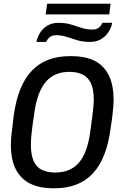

<svg xmlns="http://www.w3.org/2000/svg" viewBox="-20 -996 640 1026"><path d="M260 10Q195 10 145 -13Q95 -36 66.5 -87.5Q38 -139 38 -226Q38 -240 39.5 -258Q41 -276 44.5 -304Q48 -332 53 -376Q75 -539 149.5 -617.5Q224 -696 354 -696H365Q431 -696 480.5 -673.5Q530 -651 558.5 -599Q587 -547 587 -460Q587 -447 585.5 -428.5Q584 -410 581 -382Q578 -354 571 -310Q550 -148 476 -69Q402 10 272 10ZM275 -74Q356 -74 401.5 -126.5Q447 -179 462 -290Q469 -337 472.5 -367Q476 -397 478 -415Q480 -433 480.5 -444Q481 -455 481 -463Q481 -521 465 -553Q449 -585 420 -598.5Q391 -612 350 -612Q271 -612 225.5 -559.5Q180 -507 164 -397Q157 -350 153 -320Q149 -290 147.5 -271.5Q146 -253 145.5 -242.5Q145 -232 145 -224Q145 -167 160.5 -134Q176 -101 205.5 -87.5Q235 -74 275 -74ZM224 -919 232 -976H571L564 -919ZM175 -772Q179 -795 192.5 -818.5Q206 -842 231.5 -858Q257 -874 293 -874Q331 -874 360 -865Q389 -856 416 -847Q443 -838 474 -838Q494 -838 507 -847.5Q520 -857 527 -874H579Q576 -851 561.5 -827.5Q547 -804 522 -788Q497 -772 461 -772Q423 -772 393 -781Q363 -790 336 -799Q309 -808 280 -808Q261 -808 248 -799Q235 -790 227 -772Z"/></svg>

Font: Chivo Mono
Style: Italic
Weight: 400
Italic angle: -8.05°
Monospace: yes
Version: Version 1.008